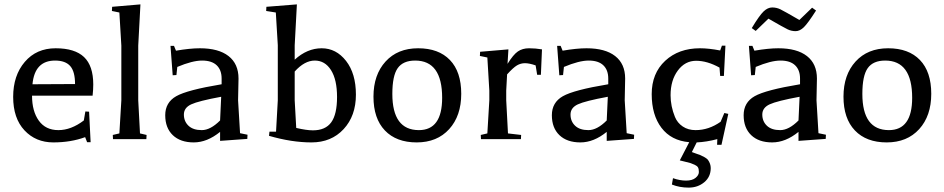

<svg xmlns="http://www.w3.org/2000/svg" viewBox="-20 -634 4304 875"><path d="M405 -249Q405 -225 402 -198H126Q126 -127 157 -84Q188 -41 246 -41Q304 -41 362 -85L369 -126L386 -125L393 14H377L368 -9Q303 15 223 15Q143 15 91.5 -40Q40 -95 40 -192.5Q40 -290 93 -352Q146 -414 233.5 -414Q321 -414 363 -374Q405 -334 405 -249ZM128 -250 322 -251Q322 -308 300 -333Q278 -358 231 -358Q138 -358 128 -250Z M491 -603 620 -614 610 -426V-177L618 -26L648 -19L647 0H495L494 -19L524 -26L533 -177V-426L524 -577L490 -584Z M773 -425 782 -403Q846 -414 891 -414Q976 -414 1021.5 -378.5Q1067 -343 1067 -276L1065 -177L1074 -27L1108 -20L1107 -1L983 8V-33Q924 15 863 15Q802 15 767.5 -18Q733 -51 733 -109Q733 -167 783 -195.5Q833 -224 990 -250V-276Q990 -315 967.5 -336.5Q945 -358 901 -358Q857 -358 788 -329L784 -292L767 -291L757 -425ZM983 -85 988 -193Q885 -174 851.5 -158.5Q818 -143 818 -112Q818 -81 839 -61Q860 -41 899.5 -41Q939 -41 983 -85Z M1194 -603 1333 -614 1323 -427V-362Q1380 -414 1446 -414Q1512 -414 1557 -356.5Q1602 -299 1602 -202.5Q1602 -106 1546 -45.5Q1490 15 1399.5 15Q1309 15 1206 -15L1208 -34H1238L1246 -177V-428L1237 -577L1193 -584ZM1323 -308V-177L1330 -51Q1377 -40 1406 -40Q1463 -40 1489.5 -76.5Q1516 -113 1516 -192Q1516 -271 1488.5 -314.5Q1461 -358 1414.5 -358Q1368 -358 1323 -308Z M1889 -41Q1995 -41 1995 -188Q1995 -358 1872 -358Q1817 -358 1792.5 -323.5Q1768 -289 1768 -206Q1768 -41 1889 -41ZM1879 15Q1786 15 1734 -39.5Q1682 -94 1682 -193.5Q1682 -293 1737 -353.5Q1792 -414 1885.5 -414Q1979 -414 2030.5 -360.5Q2082 -307 2082 -206.5Q2082 -106 2027 -45.5Q1972 15 1879 15Z M2168 -398 2297 -409 2293 -343Q2319 -385 2340 -399.5Q2361 -414 2391 -414Q2421 -414 2450 -409L2445 -293H2428L2421 -336Q2392 -346 2372.5 -346Q2353 -346 2336 -336Q2319 -326 2291 -295L2287 -221V-177L2295 -26L2355 -19L2354 0H2172L2171 -19L2201 -26L2210 -177V-221L2201 -372L2167 -379Z M2535 -425 2544 -403Q2608 -414 2653 -414Q2738 -414 2783.5 -378.5Q2829 -343 2829 -276L2827 -177L2836 -27L2870 -20L2869 -1L2745 8V-33Q2686 15 2625 15Q2564 15 2529.5 -18Q2495 -51 2495 -109Q2495 -167 2545 -195.5Q2595 -224 2752 -250V-276Q2752 -315 2729.5 -336.5Q2707 -358 2663 -358Q2619 -358 2550 -329L2546 -292L2529 -291L2519 -425ZM2745 -85 2750 -193Q2647 -174 2613.5 -158.5Q2580 -143 2580 -112Q2580 -81 2601 -61Q2622 -41 2661.5 -41Q2701 -41 2745 -85Z M3170 -414Q3210 -414 3262 -404L3270 -426H3286L3279 -288H3262L3259 -326Q3203 -357 3152.5 -357Q3102 -357 3069 -312.5Q3036 -268 3036 -200Q3036 -150 3056 -101Q3067 -74 3091.5 -57.5Q3116 -41 3150 -41Q3210 -41 3264 -79L3281 -119L3299 -115L3268 26H3248L3249 0Q3200 13 3155 15L3133 59Q3135 60 3151 65.5Q3167 71 3172 73Q3177 75 3189 81.5Q3201 88 3206 94Q3219 112 3219 132Q3219 172 3189.5 196.5Q3160 221 3118.5 221Q3077 221 3042 207L3047 178Q3078 189 3106.5 189Q3135 189 3150 176.5Q3165 164 3165 150Q3165 136 3161 129Q3157 122 3146 117Q3135 112 3127.5 109.5Q3120 107 3102.5 103Q3085 99 3078 97L3121 14Q3039 7 2994.5 -51.5Q2950 -110 2950 -205Q2950 -300 3011.5 -357Q3073 -414 3170 -414Z M3409 -425 3418 -403Q3482 -414 3527 -414Q3612 -414 3657.5 -378.5Q3703 -343 3703 -276L3701 -177L3710 -27L3744 -20L3743 -1L3619 8V-33Q3560 15 3499 15Q3438 15 3403.5 -18Q3369 -51 3369 -109Q3369 -167 3419 -195.5Q3469 -224 3626 -250V-276Q3626 -315 3603.5 -336.5Q3581 -358 3537 -358Q3493 -358 3424 -329L3420 -292L3403 -291L3393 -425ZM3619 -85 3624 -193Q3521 -174 3487.5 -158.5Q3454 -143 3454 -112Q3454 -81 3475 -61Q3496 -41 3535.5 -41Q3575 -41 3619 -85ZM3681 -599 3699 -586Q3662 -528 3643.5 -510Q3625 -492 3606 -492Q3587 -492 3570 -500Q3553 -508 3482 -549L3424 -493L3406 -506Q3441 -564 3460 -582Q3479 -600 3499 -600Q3519 -600 3536.5 -591.5Q3554 -583 3623 -543Z M4031 -41Q4137 -41 4137 -188Q4137 -358 4014 -358Q3959 -358 3934.5 -323.5Q3910 -289 3910 -206Q3910 -41 4031 -41ZM4021 15Q3928 15 3876 -39.5Q3824 -94 3824 -193.5Q3824 -293 3879 -353.5Q3934 -414 4027.5 -414Q4121 -414 4172.5 -360.5Q4224 -307 4224 -206.5Q4224 -106 4169 -45.5Q4114 15 4021 15Z"/></svg>

Font: Balthazar
Style: Regular
Weight: 400
Designer: Dario Manuel Muhafara
Foundry: Dario Manuel Muhafara
Version: Version 1.000